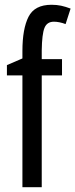

<svg xmlns="http://www.w3.org/2000/svg" viewBox="-20 -785 316 805"><path d="M240 -469H155V0H74V-469H9V-512L74 -540V-571Q74 -664 99.5 -714.5Q125 -765 196 -765Q218 -765 236.5 -761Q255 -757 276 -749L255 -684Q242 -689 229.5 -691.5Q217 -694 206 -694Q177 -694 166.5 -668Q156 -642 155 -574V-537H240Z"/></svg>

Font: Noto Sans Lao ExtraCondensed
Style: Regular
Weight: 400
Width: 2
Designer: Monotype Design Team
Foundry: Monotype Imaging Inc.
Version: Version 2.003; ttfautohint (v1.8.4.7-5d5b)